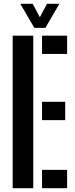

<svg xmlns="http://www.w3.org/2000/svg" viewBox="-20 -987 394 1007"><path d="M46.5 0V-800H154.5V0ZM200.5 0V-96H332V0ZM200.5 -357V-453H322V-357ZM200.5 -704V-800H332V-704ZM160 -841 86.5 -967H151.5L189 -896.5L226.5 -967H291.5L218 -841Z"/></svg>

Font: Big Shoulders Stencil Display Thin
Style: Bold
Weight: 700
Version: Version 2.001